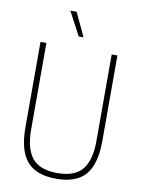

<svg xmlns="http://www.w3.org/2000/svg" viewBox="-101 -1012 802 1089"><g transform="rotate(10 299.5 -467.5)"><path d="M300 9Q183 9 130.5 -53.8Q78 -116.5 78 -246V-740H112V-241Q112 -131.5 155.5 -77.8Q199 -24 300 -24Q401.5 -24 444.8 -77.8Q488 -131.5 488 -241V-740H521V-246Q521 -116.5 469 -53.8Q417 9 300 9ZM286 -808 214 -944H250L314 -808Z"/></g></svg>

Font: Encode Sans Cnd Th
Style: Regular
Weight: 100
Width: 3
Designer: Multiple Designers
Foundry: Impallari Type
Version: Version 3.002; ttfautohint (v1.8.3) -l 8 -r 50 -G 200 -x 14 